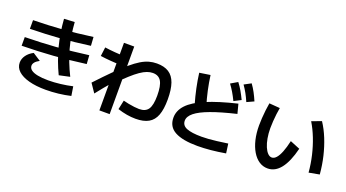

<svg xmlns="http://www.w3.org/2000/svg" viewBox="-63 -1537 4126 2287"><g transform="rotate(20 2000.0 -393.5)"><path d="M634 -159.3Q597.4 -235.7 568.4 -314.5Q539.4 -393.3 518 -474.8Q496.7 -556.3 483 -641Q469.4 -725.7 463.4 -813L596.6 -820.3Q602.3 -735.7 615 -656.3Q627.6 -577 648.8 -499.7Q670 -422.3 700 -345.3Q730 -268.3 769.6 -188.7ZM545 56.7Q422 56.7 332.2 32.3Q242.3 8 194 -36.7Q145.7 -81.3 145.7 -143Q145.7 -192 177 -235.7Q208.4 -279.3 263.7 -307.7L363.6 -243Q325 -222 307.1 -200.2Q289.3 -178.3 289.9 -154.7Q290.6 -124 318.8 -102.6Q347 -81.3 402 -70.3Q457 -59.3 535.7 -59.3Q608.3 -59.3 689.3 -69Q770.3 -78.6 841.7 -95L860 21Q786.3 38.3 705 47.5Q623.7 56.7 545 56.7ZM122.3 -671.6Q223 -673.6 313.5 -677.6Q404 -681.6 491.3 -688.3Q578.7 -695 670.8 -705.1Q763 -715.3 867.7 -729.6L875 -620Q770 -605.7 677 -595.5Q584 -585.4 495.7 -578.7Q407.3 -572 316.2 -568Q225 -564 122.3 -562ZM98.7 -448.3Q206 -450.3 302 -454.3Q398 -458.3 491.7 -465.3Q585.3 -472.3 684 -482.8Q782.7 -493.3 894.7 -508.3L902 -398.7Q789.3 -383.7 689.7 -373.2Q590 -362.7 495.3 -355.7Q400.7 -348.7 303.8 -344.7Q207 -340.7 98.7 -338.7Z M1232.4 68.3V-788.3H1362.6V68.3ZM1284.3 -527Q1256.3 -527 1223.7 -528.5Q1191 -530 1156.2 -532.9Q1121.3 -535.7 1088.3 -539.2Q1055.3 -542.7 1026.7 -547L1041.3 -660.3Q1069.3 -656 1102.3 -652.5Q1135.3 -649 1169.8 -646.1Q1204.3 -643.3 1237 -641.8Q1269.7 -640.3 1297.7 -640.3ZM1670 15Q1615.7 15 1558.2 5.2Q1500.7 -4.7 1441 -24L1466 -140.3Q1495 -132.3 1533.5 -124.8Q1572 -117.3 1608.8 -112.9Q1645.6 -108.6 1670 -108.6Q1751.4 -108.6 1785.7 -159.8Q1820.1 -211 1820.1 -331.7Q1820.1 -457.3 1787 -513Q1754 -568.7 1680 -568.7Q1644.7 -568.7 1607.2 -555Q1569.7 -541.4 1523.7 -509.9Q1477.7 -478.4 1418.2 -424.4Q1358.7 -370.4 1278.7 -289.7H1265.4Q1227 -248.7 1186.3 -199.7Q1145.7 -150.7 1106.3 -100L1031 -210.6Q1140 -327 1222.8 -409.5Q1305.7 -492 1370.3 -546.8Q1435 -601.6 1487.7 -633.3Q1540.3 -665 1588.3 -678.3Q1636.3 -691.7 1686.7 -691.7Q1780 -691.7 1838.8 -654.2Q1897.7 -616.7 1925.5 -537.3Q1953.3 -458 1953.3 -331.7Q1953.3 -208.7 1924.7 -132.2Q1896 -55.7 1833.5 -20.3Q1771 15 1670 15Z M2474 67.3Q2285.3 67.3 2187.8 14.7Q2090.4 -38 2090.4 -153Q2090.4 -243.3 2160.5 -317.8Q2230.7 -392.3 2378.8 -454.8Q2527 -517.3 2761 -573.6L2792 -454.4Q2599 -408.4 2474.6 -362.5Q2350.3 -316.7 2290.1 -268Q2229.9 -219.3 2229.9 -165.7Q2229.9 -104.3 2293 -78.8Q2356 -53.3 2482 -53.3Q2523.7 -53.3 2569.3 -56.6Q2615 -60 2673.5 -67Q2732 -74 2810 -85.6L2826.3 33.7Q2728.7 50.3 2640.5 58.8Q2552.3 67.3 2474 67.3ZM2277 -379Q2248.4 -477.7 2228.2 -572.8Q2208 -668 2196.4 -760L2332.6 -780.7Q2345 -688.3 2365.1 -595.5Q2385.3 -502.7 2413.3 -411.3ZM2694.3 -582Q2668 -636 2642.5 -679.2Q2617 -722.3 2585.4 -764.7L2671.7 -815.3Q2704.7 -772.6 2730.8 -726.8Q2757 -681 2782.7 -627.3ZM2843 -623.3Q2819.3 -678.3 2795 -722.3Q2770.7 -766.3 2740.7 -808.7L2827 -855Q2859 -810.7 2883.6 -764.5Q2908.3 -718.3 2931.6 -663.7Z M3350 33Q3290 33 3240.8 0.1Q3191.7 -32.7 3155.7 -92.9Q3119.7 -153 3100.2 -234.9Q3080.7 -316.7 3080.7 -415.4Q3080.7 -456.7 3083.9 -507.3Q3087 -558 3093 -609Q3099 -660 3106.7 -703.3L3242.6 -692.7Q3235.9 -658.3 3230.1 -611.8Q3224.3 -565.3 3221.1 -517Q3217.9 -468.7 3217.9 -428.7Q3217.9 -361.7 3228.5 -303.2Q3239 -244.6 3257.8 -200.3Q3276.6 -156 3301 -131.1Q3325.3 -106.3 3352.7 -106.3Q3382.3 -106.3 3408.8 -136Q3435.4 -165.6 3458.5 -224.1Q3481.7 -282.6 3500.7 -367.7L3626 -316.4Q3583 -142.4 3513.8 -54.7Q3444.7 33 3350 33ZM3827.4 -87.4Q3818.4 -195 3793.9 -299.4Q3769.4 -403.7 3732.2 -498.8Q3695 -594 3647 -673.3L3768 -718.6Q3821 -638.3 3860.1 -541.5Q3899.3 -444.7 3925 -336.7Q3950.6 -228.7 3960.6 -112Z"/></g></svg>

Font: M PLUS 2 Thin
Style: Regular
Weight: 100
Designer: Coji Morishita
Foundry: UNDERFOREST DESIGN
Version: Version 1.001